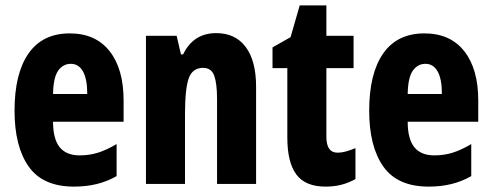

<svg xmlns="http://www.w3.org/2000/svg" viewBox="-20 -683 1826 713"><path d="M239 -559Q335 -559 387 -493Q439 -427 439 -310V-231H177Q177 -167 201.5 -136.5Q226 -106 276 -106Q312 -106 344 -116Q376 -126 413 -148V-29Q378 -9 339 0.5Q300 10 255 10Q139 10 86.5 -64.5Q34 -139 34 -272Q34 -410 86 -484.5Q138 -559 239 -559ZM243 -446Q214 -446 196 -420.5Q178 -395 177 -334H304Q304 -390 288 -418Q272 -446 243 -446Z M783 -560Q854 -560 892.5 -508.5Q931 -457 931 -361V0H786V-316Q786 -373 775.5 -402Q765 -431 734 -431Q695 -431 681 -392.5Q667 -354 667 -258V0H522V-550H636L652 -481H660Q698 -560 783 -560Z M1234 -116Q1248 -116 1264.5 -120.5Q1281 -125 1300 -133V-18Q1275 -4 1248 3Q1221 10 1189 10Q1114 10 1080.5 -35Q1047 -80 1047 -172V-430H992V-507L1059 -545L1093 -663H1192V-550H1293V-430H1192V-175Q1192 -116 1234 -116Z M1556 -559Q1652 -559 1704 -493Q1756 -427 1756 -310V-231H1494Q1494 -167 1518.5 -136.5Q1543 -106 1593 -106Q1629 -106 1661 -116Q1693 -126 1730 -148V-29Q1695 -9 1656 0.5Q1617 10 1572 10Q1456 10 1403.5 -64.5Q1351 -139 1351 -272Q1351 -410 1403 -484.5Q1455 -559 1556 -559ZM1560 -446Q1531 -446 1513 -420.5Q1495 -395 1494 -334H1621Q1621 -390 1605 -418Q1589 -446 1560 -446Z"/></svg>

Font: Noto Sans Hebrew ExtraCondensed ExtraBold
Style: Regular
Weight: 800
Width: 2
Designer: Monotype Design Team
Foundry: Monotype Imaging Inc.
Version: Version 2.004; ttfautohint (v1.8.4.7-5d5b)